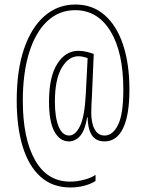

<svg xmlns="http://www.w3.org/2000/svg" viewBox="-20 -789 643 850"><path d="M553 -392Q553 -280 525 -221.5Q497 -163 443 -163Q403 -163 385.5 -192.5Q368 -222 368 -270H366Q356 -211 334.5 -187Q313 -163 285 -163Q245 -163 221 -206.5Q197 -250 197 -339Q197 -449 233.5 -506.5Q270 -564 327 -564Q347 -564 366 -559Q385 -554 395 -550L387 -364Q386 -349 385 -326.5Q384 -304 384 -290Q384 -244 399 -216.5Q414 -189 443 -189Q479 -189 502.5 -236Q526 -283 526 -392Q526 -558 469 -651Q412 -744 313 -744Q241 -744 189 -695Q137 -646 109 -556Q81 -466 81 -343Q81 -176 135 -80.5Q189 15 290 15Q321 15 353 6.5Q385 -2 403 -15V12Q384 25 354 33Q324 41 292 41Q212 41 159 -7Q106 -55 80 -141.5Q54 -228 54 -344Q54 -478 86.5 -573Q119 -668 177.5 -718.5Q236 -769 314 -769Q390 -769 443.5 -722Q497 -675 525 -590.5Q553 -506 553 -392ZM223 -339Q223 -269 239.5 -229Q256 -189 286 -189Q314 -189 334.5 -231.5Q355 -274 360 -376L368 -532Q359 -535 348.5 -537.5Q338 -540 327 -540Q283 -540 253 -488.5Q223 -437 223 -339Z"/></svg>

Font: Noto Sans Tamil UI ExtraCondensed Thin
Style: Regular
Weight: 100
Width: 2
Designer: Jelle Bosma - Monotype Design Team
Foundry: Monotype Imaging Inc.
Version: Version 2.004; ttfautohint (v1.8.4.7-5d5b)